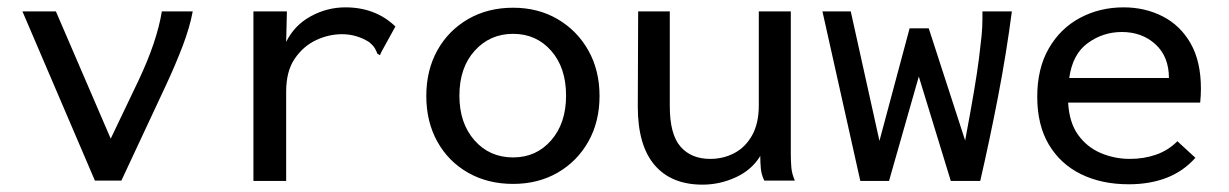

<svg xmlns="http://www.w3.org/2000/svg" viewBox="-20 -491 3340 522"><path d="M238 0 41 -460H132L281 -114L357 -273Q407 -379 420 -460H504Q496 -417 477 -367Q458 -317 432 -261L310 0Z M669 -460H760L758 -377Q780 -422 824.5 -446.5Q869 -471 919 -471Q1001 -471 1055 -419L1017 -350L1013 -341L1006 -345Q1003 -353 999 -360Q995 -367 983 -377Q949 -398 910 -398Q873 -398 838.5 -381.5Q804 -365 781 -331Q758 -297 758 -242V1H669Z M1375 9Q1306 9 1252.5 -21.5Q1199 -52 1169 -106Q1139 -160 1139 -230Q1139 -300 1169 -354Q1199 -408 1252.5 -439Q1306 -470 1375 -470Q1443 -470 1496 -439Q1549 -408 1579.5 -354Q1610 -300 1610 -230Q1610 -160 1579.5 -106Q1549 -52 1496 -21.5Q1443 9 1375 9ZM1375 -63Q1438 -63 1478.5 -109.5Q1519 -156 1519 -231Q1519 -307 1478.5 -353Q1438 -399 1375 -399Q1312 -399 1270.5 -353Q1229 -307 1229 -231Q1229 -156 1270 -109.5Q1311 -63 1375 -63Z M1890 11Q1805 11 1759.5 -42.5Q1714 -96 1714 -201L1715 -460H1801V-202Q1801 -126 1830 -92.5Q1859 -59 1911 -59Q1946 -59 1976 -74.5Q2006 -90 2024.5 -122.5Q2043 -155 2043 -205V-460H2130V-72Q2130 -53 2131.5 -35.5Q2133 -18 2141 0H2058Q2050 -16 2048.5 -33Q2047 -50 2047 -67Q2024 -29 1980.5 -9Q1937 11 1890 11Z M2319 1 2216 -460H2293L2371 -108L2453 -414H2505L2604 -109Q2619 -189 2628 -242.5Q2637 -296 2641.5 -331.5Q2646 -367 2648.5 -392Q2651 -417 2651 -440V-460H2731Q2716 -345 2693.5 -228.5Q2671 -112 2645 1H2565L2478 -283L2397 1Z M3049 10Q2975 10 2919 -17.5Q2863 -45 2831.5 -98Q2800 -151 2800 -228Q2800 -305 2831.5 -359.5Q2863 -414 2916.5 -442.5Q2970 -471 3035 -471Q3093 -471 3141 -446.5Q3189 -422 3217 -373Q3245 -324 3245 -250Q3245 -241 3244.5 -231Q3244 -221 3243 -212H2884Q2887 -158 2911 -124.5Q2935 -91 2972.5 -75Q3010 -59 3052 -59Q3090 -59 3123 -70.5Q3156 -82 3181 -107L3230 -62Q3197 -25 3151.5 -7.5Q3106 10 3049 10ZM2887 -279H3158Q3158 -337 3121.5 -370.5Q3085 -404 3030 -404Q2979 -404 2937.5 -374Q2896 -344 2887 -279Z"/></svg>

Font: Inconsolata SemiExpanded Medium
Style: Regular
Weight: 500
Width: 6
Monospace: yes
Designer: Raph Levien, Cyreal, Brenton Simpson
Foundry: Raph Levien, Cyreal, Google
Version: Version 3.001; ttfautohint (v1.8.2.53-6de2)